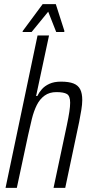

<svg xmlns="http://www.w3.org/2000/svg" viewBox="-20 -916 442 936"><path d="M7 0 163 -743H219L156 -448H162Q170 -465 184 -481Q198 -497 221 -507.5Q244 -518 277 -518Q316 -518 338.5 -509Q361 -500 371 -480.5Q381 -461 381 -428Q381 -408 376.5 -380Q372 -352 366 -322L298 0H241L306 -306Q314 -344 318 -370.5Q322 -397 322 -415Q322 -448 306.5 -457.5Q291 -467 255 -467Q221 -467 197.5 -450Q174 -433 159.5 -404Q145 -375 135.5 -337Q126 -299 117 -257L62 0ZM90 -760 91 -765 188 -896H252L294 -765L293 -760H254L215 -859L134 -760Z"/></svg>

Font: Saira Condensed Light
Style: Italic
Weight: 300
Width: 3
Italic angle: -12°
Designer: Hector Gatti with collaboration of the Omnibus-Type team
Foundry: Omnibus-Type
Version: Version 1.101